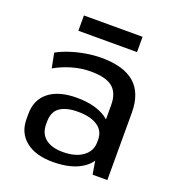

<svg xmlns="http://www.w3.org/2000/svg" viewBox="-131 -818 858 932"><g transform="rotate(20 298.0 -352.0)"><path d="M417 -182V-348Q417 -411 382 -439.5Q347 -468 270 -468Q222 -468 174.5 -454.5Q127 -441 85 -417L70 -493Q98 -509 136 -521.5Q174 -534 215.5 -541Q257 -548 295 -548Q410 -548 467 -498.5Q524 -449 524 -348V0H448ZM244 8Q155 8 104.5 -32.5Q54 -73 54 -144V-171Q54 -244 105 -284.5Q156 -325 249 -325Q346 -325 402.5 -286Q459 -247 459 -175V-147Q459 -74 401.5 -33Q344 8 244 8ZM273 -54Q339 -54 377 -82Q415 -110 415 -156V-170Q415 -214 379 -238.5Q343 -263 277 -263Q218 -263 185 -240.5Q152 -218 152 -165V-153Q152 -105 184 -79.5Q216 -54 273 -54ZM447 -712V-633H144V-712Z"/></g></svg>

Font: Pathway Extreme Medium
Style: Regular
Weight: 500
Designer: Eduardo Rodriguez Tunni
Foundry: Eduardo Rodriguez Tunni
Version: Version 1.001;gftools[0.9.26]